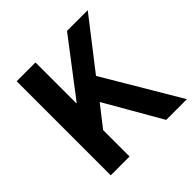

<svg xmlns="http://www.w3.org/2000/svg" viewBox="-189 -904 1068 1068"><g transform="rotate(-45 345.0 -370.0)"><path d="M91 0H239V-208L336 -332L527 0H690L424 -449L650 -740H487L242 -419H239V-740H91Z"/></g></svg>

Font: Source Han Sans SC Bold
Style: Regular
Weight: 700
Designer: Ryoko NISHIZUKA (kana & ideographs); Paul D. Hunt (Latin, Greek & Cyrillic); Wenlong ZHANG (bopomofo); Sandoll Communica
Foundry: Adobe Systems Incorporated
Version: Version 1.001;PS 1.001;hotconv 1.0.78;makeotf.lib2.5.61930